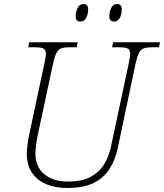

<svg xmlns="http://www.w3.org/2000/svg" viewBox="-20 -924 815 954"><path d="M315 10Q221 10 167 -34.5Q113 -79 113 -161Q113 -177 116.5 -205Q120 -233 127 -264L200 -606Q208 -640 208 -656Q208 -677 195.5 -683Q183 -689 156 -689H120L125 -714H366L361 -689H323Q299 -689 284 -683.5Q269 -678 260 -660Q251 -642 243 -605L170 -264Q162 -229 159 -201Q156 -173 156 -158Q156 -97 199 -59.5Q242 -22 318 -22Q388 -22 431 -45.5Q474 -69 497 -107Q520 -145 530 -189L619 -606Q622 -622 624.5 -635Q627 -648 627 -656Q627 -677 614 -683Q601 -689 575 -689H537L542 -714H775L770 -689H733Q709 -689 694 -683.5Q679 -678 670 -660Q661 -642 653 -605L565 -188Q553 -130 524.5 -85Q496 -40 445.5 -15Q395 10 315 10ZM547 -817Q523 -817 523 -843Q523 -864 532.5 -884Q542 -904 561 -904Q585 -904 585 -878Q585 -854 575.5 -835.5Q566 -817 547 -817ZM380 -817Q356 -817 356 -843Q356 -864 365.5 -884Q375 -904 394 -904Q418 -904 418 -878Q418 -854 408.5 -835.5Q399 -817 380 -817Z"/></svg>

Font: Noto Serif ExtraLight
Style: Italic
Weight: 200
Italic angle: -12°
Designer: Monotype Design Team
Foundry: Monotype Imaging Inc.
Version: Version 2.014; ttfautohint (v1.8.4.7-5d5b)